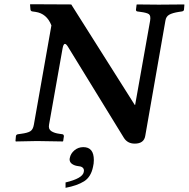

<svg xmlns="http://www.w3.org/2000/svg" viewBox="-20 -667 892 908"><path d="M223.1 -546.9Q201.2 -603 147.9 -610.8L133.8 -612.8Q125 -613.8 124 -622.1L122.1 -645L124 -647Q277.8 -646 316.9 -646L617.2 -170.9H619.1L689.9 -568.8Q693.8 -592.8 684.3 -599.9Q674.8 -606.9 644 -610.8L629.9 -612.8Q623 -613.8 623 -621.1L626 -645L627.9 -646Q691.9 -645 731 -645L850.1 -646L852.1 -645L850.1 -621.1Q849.1 -614.3 839.8 -612.8L826.2 -610.8Q795.4 -606 780.3 -597.4Q765.1 -588.9 762.2 -568.8L667 -24.9Q661.1 12.2 617.2 12.2Q583 12.2 565.9 -15.1L303.2 -442.9Q293.5 -459.5 287.1 -459.5Q279.8 -459.5 275.9 -438L211.9 -77.1Q208 -56.2 222.9 -46.6Q237.8 -37.1 261.2 -34.2L274.9 -32.2Q281.7 -31.2 282.2 -22.9L278.8 0L276.9 2Q190.9 0 154.8 0L55.2 2L53.2 0L55.2 -22.9Q56.2 -30.8 64.9 -32.2L79.1 -34.2Q109.9 -38.1 123 -46.1Q136.2 -54.2 140.1 -77.1ZM374 28.8Q423.8 28.8 423.8 89.8Q423.8 106.9 419.9 122.1Q410.2 169.9 377.7 190.4Q345.2 210.9 290 221.2V195.8Q370.1 176.8 376 147Q377 144 377 140.1Q377 120.1 347.2 118.2Q332 116.2 320.6 108.2Q309.1 100.1 309.1 85.9Q309.1 82 310.1 80.1Q314 59.1 332 43.9Q350.1 28.8 374 28.8Z"/></svg>

Font: Linux Libertine O
Style: Semibold Italic
Weight: 600
Italic angle: -11.5°
Designer: Philipp H. Poll
Foundry: Philipp H. Poll
Version: Version 5.1.2